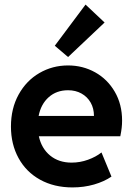

<svg xmlns="http://www.w3.org/2000/svg" viewBox="-20 -819 591 847"><path d="M28.3 -260.7Q28.3 -340.8 62.3 -402.1Q96.2 -463.4 153.8 -496.8Q211.4 -530.3 280.3 -530.3Q345.2 -530.3 399.7 -500Q454.1 -469.7 486.3 -414.3Q518.6 -358.9 518.6 -287.1Q518.6 -270.5 516.8 -255.1Q515.1 -239.7 510.7 -217.8H151.4Q163.1 -164.1 201.2 -132.8Q239.3 -101.6 295.9 -101.6Q333 -101.6 368.2 -114.3Q403.3 -127 427.7 -146.5L471.7 -40Q439.9 -18.1 395 -5.1Q350.1 7.8 299.8 7.8Q218.3 7.8 156.7 -26.4Q95.2 -60.5 61.8 -121.6Q28.3 -182.6 28.3 -260.7ZM394.5 -307.6Q394.5 -340.8 379.9 -366.5Q365.2 -392.1 339.4 -406.5Q313.5 -420.9 280.3 -420.9Q229.5 -420.9 195.1 -390.4Q160.6 -359.9 150.4 -307.6ZM221.7 -617.2 357.4 -798.8 441.4 -719.7 280.3 -567.4Z"/></svg>

Font: Reddit Sans Strawberry
Style: Bold
Weight: 700
Designer: Stephen Hutchings
Foundry: Reddit
Version: Version 1.013